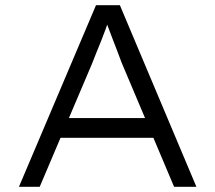

<svg xmlns="http://www.w3.org/2000/svg" viewBox="-20 -720 830 740"><path d="M53 0 350 -700H442L737 0H651L449 -478Q440 -502 431.5 -524.5Q423 -547 414.5 -568.5Q406 -590 398 -612Q390 -634 382 -656H404Q395 -630 387 -607.5Q379 -585 370.5 -564Q362 -543 353 -521Q344 -499 334 -473L133 0ZM177 -189 208 -265H577L603 -189Z"/></svg>

Font: Lexend Exa Light
Style: Regular
Weight: 300
Designer: Bonnie Shaver-Troup, Thomas Jockin
Foundry: Lexend
Version: Version 1.007